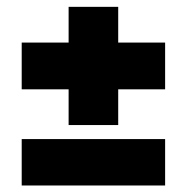

<svg xmlns="http://www.w3.org/2000/svg" viewBox="-20 -582 560 575"><path d="M45 -26.5V-165.5H474.5V-26.5ZM334 -207.5H185.5V-561.5H334ZM45 -314.5V-454.5H474.5V-314.5Z"/></svg>

Font: Anek Gurmukhi Medium ExtraBold
Style: Regular
Weight: 800
Version: Version 1.003